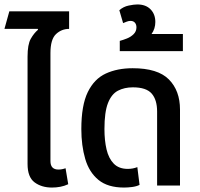

<svg xmlns="http://www.w3.org/2000/svg" viewBox="-23 -835 902 864"><path d="M211 9Q164 9 132.5 -14.5Q101 -38 101 -97V-580Q101 -635 115.5 -660.5Q130 -686 148 -701L147 -705H-3L19 -784H288V-705Q254 -705 229 -681.5Q204 -658 204 -596V-110Q204 -72 240 -72Q256 -72 272 -78L284 -6Q267 2 248.5 5.5Q230 9 211 9Z M535 9Q462 9 420 -25.5Q378 -60 360.5 -120Q343 -180 343 -254Q343 -361 372 -420.5Q401 -480 453 -504Q505 -528 574 -528Q687 -528 737 -477.5Q787 -427 787 -342V0H684V-333Q684 -386 659.5 -414Q635 -442 575 -442Q537 -442 508 -427Q479 -412 463 -371.5Q447 -331 447 -254Q447 -203 456.5 -162.5Q466 -122 489 -98.5Q512 -75 552 -75Q575 -75 595 -83L605 -3Q591 4 571.5 6.5Q552 9 535 9Z M516 -605V-651Q531 -655 548.5 -662Q566 -669 578.5 -681.5Q591 -694 591 -712Q591 -725 584 -733Q577 -741 564 -741Q556 -741 547 -737.5Q538 -734 531 -731L514 -789Q532 -805 556 -810Q580 -815 595 -815Q633 -815 654.5 -793Q676 -771 676 -736Q676 -706 659 -682H800V-605Z"/></svg>

Font: Noto Sans Thai UI SemCond Med
Style: Regular
Weight: 500
Width: 4
Designer: Monotype Design Team
Foundry: Monotype Imaging Inc.
Version: Version 2.000; ttfautohint (v1.8.4.7-5d5b)